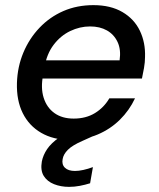

<svg xmlns="http://www.w3.org/2000/svg" viewBox="-20 -533 621 748"><path d="M252 12Q188 12 140.5 -15.5Q93 -43 68.5 -92.5Q44 -142 46 -210Q48 -273 71 -328Q94 -383 134 -425Q174 -467 227 -490Q280 -513 344 -513Q411 -513 457 -486Q503 -459 525 -413Q547 -367 545 -311Q545 -291 541 -268Q537 -245 533 -227H121L133 -298H446Q452 -340 438 -369.5Q424 -399 396.5 -414.5Q369 -430 331 -430Q291 -430 253.5 -412Q216 -394 189 -358.5Q162 -323 153 -270L148 -241Q138 -191 150 -152.5Q162 -114 192 -92.5Q222 -71 267 -71Q315 -71 350 -92.5Q385 -114 406 -150H506Q484 -103 447 -66.5Q410 -30 360.5 -9Q311 12 252 12ZM249 195Q217 195 190.5 184.5Q164 174 150.5 152.5Q137 131 143 96Q148 71 163.5 48Q179 25 210 3Q241 -19 291 -38L345 -60L361 -11L301 16Q262 33 244.5 50.5Q227 68 224 87Q220 108 233 120.5Q246 133 272 133Q287 133 305 129Q323 125 342 118L331 181Q312 187 291 191Q270 195 249 195Z"/></svg>

Font: DM Sans 17pt Medium
Style: Italic
Weight: 500
Italic angle: -10°
Version: Version 4.004;gftools[0.9.30]